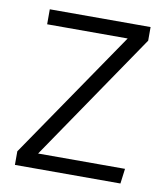

<svg xmlns="http://www.w3.org/2000/svg" viewBox="-69 -623 588 681"><g transform="rotate(10 225.0 -282.5)"><path d="M419 -565H56V-511H346L30 -49V0H410L417 -54H104L419 -516Z"/></g></svg>

Font: Glow Sans SC Normal
Style: Regular
Weight: 400
Designer: Ryoko NISHIZUKA (kana, bopomofo & ideographs); Paul D. Hunt (Latin, Greek & Cyrillic); Sandoll Communications, Soo-young
Version: Version 0.93